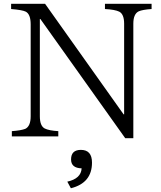

<svg xmlns="http://www.w3.org/2000/svg" viewBox="-20 -735 856 1021"><path d="M786.1 -687Q737.3 -683.6 717.8 -674.8Q689 -661.1 689 -608.9V0H646L194.8 -633.8H191.9V-116.7Q191.9 -65.4 217.8 -51.8Q240.2 -40.5 290 -37.6V-9.8H43V-37.6Q91.3 -41 114.3 -49.8Q143.1 -63.5 143.1 -116.7V-605Q143.1 -659.2 117.2 -672.9Q99.6 -682.1 39.1 -687V-714.8H219.7L637.2 -127H640.1V-608.9Q640.1 -659.2 614.3 -672.9Q591.8 -684.1 538.1 -687V-714.8H786.1ZM414.1 160.2Q357.9 158.7 357.9 112.8Q357.9 62 410.2 62Q469.2 62 469.2 129.9Q469.2 237.8 356.9 266.1L337.9 231Q411.1 214.8 414.1 160.2Z"/></svg>

Font: I.Ming
Style: Regular
Weight: 400
Designer: Ichiten Fonts Project
Version: Version 5.10 Mar 24, 2018